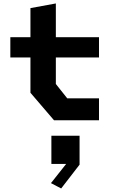

<svg xmlns="http://www.w3.org/2000/svg" viewBox="-20 -686 660 1096"><path d="M153.8 -156.5V-639.7L298.8 -666.3V-206.5L363.8 -124.8H545.1V0.4H288.2ZM39 -473.6H545.1V-357.8H39ZM273.3 88.9H434.2V253.9L329.2 389.8L270.9 359.3L386.5 213.4V249.8H273.3Z"/></svg>

Font: Monaspace Krypton Var
Style: Regular
Weight: 400
Designer: Riley Cran and the Lettermatic Team
Version: Version 1.101 (Monaspace Krypton Var)